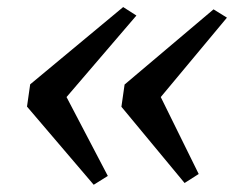

<svg xmlns="http://www.w3.org/2000/svg" viewBox="-20 -579 694 544"><path d="M329 -559 366.5 -535 168.5 -304 285.5 -80.5 245.5 -55.5 56.5 -277 65.5 -340ZM585 -552.5 623 -529 435.5 -304 543 -86 503 -60.5 324 -276.5 333 -339.5Z"/></svg>

Font: Merriweather 60pt Medium
Style: Italic
Weight: 500
Italic angle: -7.8°
Version: Version 2.101